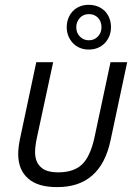

<svg xmlns="http://www.w3.org/2000/svg" viewBox="-20 -762 561 788"><path d="M54.7 -129.9Q54.7 -155.3 61.5 -189.5L128.9 -506.8H198.2L130.9 -194.3Q124 -161.1 124 -138.7Q124 -96.7 147.5 -76.2Q168.9 -54.7 219.7 -54.7Q284.2 -54.7 318.4 -88.9Q350.6 -121.1 367.2 -195.3L433.6 -506.8H502L433.6 -185.5Q392.6 6.8 213.9 5.9Q134.8 5.9 95.7 -29.3Q54.7 -64.5 54.7 -129.9ZM253.9 -650.4Q253.9 -689.5 279.3 -716.8Q304.7 -742.2 344.7 -742.2Q382.8 -742.2 410.2 -716.8Q435.5 -689.5 435.5 -650.4Q435.5 -612.3 410.2 -585Q383.8 -558.6 344.7 -558.6Q304.7 -558.6 279.3 -585Q253.9 -612.3 253.9 -650.4ZM381.8 -689.5Q367.2 -704.1 344.7 -704.1Q322.3 -704.1 307.6 -688.5Q293 -671.9 293 -650.4Q293 -627 307.6 -612.3Q322.3 -596.7 344.7 -596.7Q367.2 -596.7 381.8 -612.3Q396.5 -627 396.5 -650.4Q396.5 -673.8 381.8 -689.5Z"/></svg>

Font: Dinish
Style: Italic
Weight: 400
Italic angle: -12°
Designer: Bert Driehuis
Foundry: Playbeing
Version: Version 3.002; git-62d0f29-release